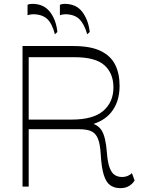

<svg xmlns="http://www.w3.org/2000/svg" viewBox="-20 -969 731 997"><path d="M605 8Q574 8 552.5 -7Q531 -22 519 -60.5Q507 -99 503 -168Q500 -221 488.5 -249Q477 -277 454 -287.5Q431 -298 391 -298H119V-348H352Q464 -348 516.5 -393.5Q569 -439 569 -515Q569 -588 522.5 -630Q476 -672 367 -672H129V0H97V-730H360Q449 -730 501.5 -705Q554 -680 577.5 -634Q601 -588 601 -523Q601 -440 557.5 -386Q514 -332 428 -316L432 -334Q485 -327 507 -293Q529 -259 535 -177Q539 -125 549.5 -97.5Q560 -70 576.5 -60Q593 -50 613 -50Q630 -50 644 -56Q658 -62 665 -70L679 -32Q669 -15 650.5 -3.5Q632 8 605 8ZM433 -791Q417 -846 391 -870.5Q365 -895 318 -895Q311 -895 304 -893.5Q297 -892 291 -890V-944Q301 -949 315 -949Q376 -949 407.5 -907Q439 -865 446 -803ZM265 -791Q251 -847 224.5 -871Q198 -895 151 -895Q144 -895 136.5 -893.5Q129 -892 123 -890V-944Q132 -949 148 -949Q206 -949 238.5 -908.5Q271 -868 278 -803Z"/></svg>

Font: Savate ExtraLight
Style: Regular
Weight: 200
Designer: Max Esnée
Foundry: Plomb Type
Version: Version 2.000